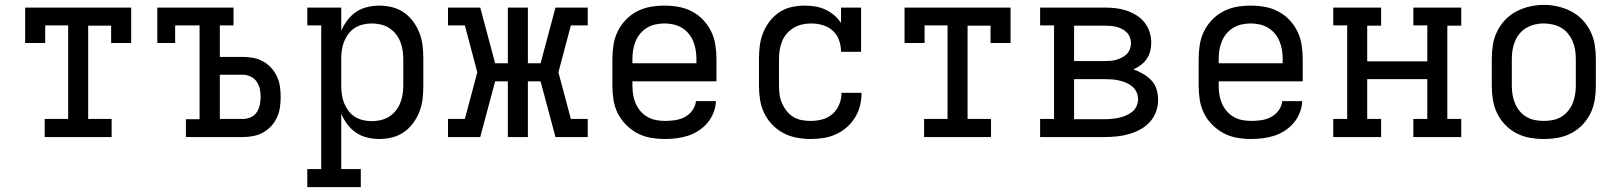

<svg xmlns="http://www.w3.org/2000/svg" viewBox="-20 -561 6640 786"><path d="M163 0V-74H259V-457H165V-385H83V-530H517V-385H435V-456H341V-74H437V0Z M741 0V-73H797V-457H697V-385H624V-530H936V-457H880V-328H975Q996 -328 1017 -324Q1038 -320 1057 -309.5Q1076 -299 1090.5 -283Q1105 -267 1114 -247.5Q1123 -228 1126 -207Q1129 -186 1129 -164Q1129 -143 1126 -121.5Q1123 -100 1114 -80.5Q1105 -61 1090.5 -45Q1076 -29 1057 -18.5Q1038 -8 1017 -4Q996 0 975 0ZM880 -74H975Q991 -74 1006.5 -81Q1022 -88 1031 -101.5Q1040 -115 1043.5 -131.5Q1047 -148 1047 -164Q1047 -181 1043.5 -197Q1040 -213 1031 -226.5Q1022 -240 1006.5 -247.5Q991 -255 975 -255H880Z M1238 205V131H1295V-457H1238V-530H1377V-435Q1387 -458 1402 -478Q1417 -498 1437.5 -512Q1458 -526 1483 -532Q1508 -538 1533 -538Q1559 -538 1585.5 -531.5Q1612 -525 1634 -509.5Q1656 -494 1672 -472Q1688 -450 1697.5 -425Q1707 -400 1710 -373.5Q1713 -347 1713 -320V-210Q1713 -183 1710 -156.5Q1707 -130 1697.5 -105Q1688 -80 1672 -58Q1656 -36 1634 -20.5Q1612 -5 1585.5 1.5Q1559 8 1533 8Q1508 8 1483 2Q1458 -4 1437.5 -18Q1417 -32 1402 -52Q1387 -72 1377 -95V131H1457V205ZM1501 -65Q1519 -65 1537.5 -69Q1556 -73 1571.5 -82.5Q1587 -92 1599 -106.5Q1611 -121 1618 -138Q1625 -155 1628 -173.5Q1631 -192 1631 -210V-320Q1631 -338 1628 -356.5Q1625 -375 1618 -392Q1611 -409 1599 -423.5Q1587 -438 1571.5 -447.5Q1556 -457 1537.5 -461Q1519 -465 1501 -465Q1483 -465 1465 -460.5Q1447 -456 1432 -446.5Q1417 -437 1406 -422Q1395 -407 1388.5 -390.5Q1382 -374 1379.5 -356Q1377 -338 1377 -320V-210Q1377 -192 1379.5 -174Q1382 -156 1388.5 -139.5Q1395 -123 1406 -108Q1417 -93 1432 -83.5Q1447 -74 1465 -69.5Q1483 -65 1501 -65Z M1814 0V-74H1883L1934 -265L1883 -457H1814V-530H1946L2007 -302H2059V-530H2141V-302H2193L2254 -530H2386V-457H2317L2266 -265L2317 -74H2386V0H2254L2193 -228H2141V0H2059V-228H2007L1946 0Z M2702 8Q2673 8 2644 3Q2615 -2 2589.5 -15.5Q2564 -29 2543 -50Q2522 -71 2509 -97Q2496 -123 2491.5 -152Q2487 -181 2487 -210V-320Q2487 -349 2491.5 -377.5Q2496 -406 2508.5 -432Q2521 -458 2541.5 -479.5Q2562 -501 2588 -514.5Q2614 -528 2642.5 -533Q2671 -538 2700 -538Q2729 -538 2757.5 -533Q2786 -528 2812 -514.5Q2838 -501 2858.5 -479.5Q2879 -458 2891.5 -432Q2904 -406 2908.5 -377.5Q2913 -349 2913 -320V-228H2569V-210Q2569 -191 2572 -172.5Q2575 -154 2582.5 -137Q2590 -120 2602 -106Q2614 -92 2630.5 -82.5Q2647 -73 2665.5 -69.5Q2684 -66 2702 -66Q2723 -66 2743.5 -69Q2764 -72 2782.5 -81.5Q2801 -91 2814 -108.5Q2827 -126 2829 -147H2911Q2910 -123 2901 -100Q2892 -77 2876.5 -58.5Q2861 -40 2840.5 -26.5Q2820 -13 2797 -5.5Q2774 2 2750 5Q2726 8 2702 8ZM2831 -302V-320Q2831 -338 2828 -356.5Q2825 -375 2818 -392Q2811 -409 2799 -423.5Q2787 -438 2771 -447.5Q2755 -457 2736.5 -461Q2718 -465 2700 -465Q2682 -465 2663.5 -461Q2645 -457 2629 -447.5Q2613 -438 2601 -423.5Q2589 -409 2582 -392Q2575 -375 2572 -356.5Q2569 -338 2569 -320V-302Z M3298 8Q3269 8 3240.5 2.5Q3212 -3 3186.5 -16.5Q3161 -30 3141 -51Q3121 -72 3108.5 -98Q3096 -124 3091.5 -152.5Q3087 -181 3087 -210V-320Q3087 -347 3090.5 -374.5Q3094 -402 3104 -427Q3114 -452 3131 -474Q3148 -496 3170.5 -511Q3193 -526 3220 -532Q3247 -538 3275 -538Q3296 -538 3317.5 -534.5Q3339 -531 3358.5 -522Q3378 -513 3394.5 -499Q3411 -485 3423 -467V-530H3505V-349H3423Q3423 -373 3415 -396Q3407 -419 3389.5 -435Q3372 -451 3348.5 -458Q3325 -465 3301 -465Q3283 -465 3264.5 -461Q3246 -457 3230 -447.5Q3214 -438 3201.5 -424Q3189 -410 3182 -392.5Q3175 -375 3172 -357Q3169 -339 3169 -320V-210Q3169 -192 3171.5 -173.5Q3174 -155 3181.5 -138Q3189 -121 3200.5 -106.5Q3212 -92 3227.5 -82.5Q3243 -73 3261 -69.5Q3279 -66 3298 -66Q3322 -66 3345.5 -72Q3369 -78 3387.5 -94Q3406 -110 3415.5 -133Q3425 -156 3425 -181Q3425 -181 3425 -181Q3425 -181 3425 -181H3507Q3507 -181 3507 -181Q3507 -181 3507 -181Q3507 -154 3500.5 -128Q3494 -102 3480 -79.5Q3466 -57 3446 -39.5Q3426 -22 3401.5 -11Q3377 0 3350.5 4Q3324 8 3298 8Z M3763 0V-74H3859V-457H3765V-385H3683V-530H4117V-385H4035V-456H3941V-74H4037V0Z M4238 0V-74H4295V-457H4238V-530H4502Q4525 -530 4547 -527.5Q4569 -525 4590.5 -518Q4612 -511 4631.5 -499Q4651 -487 4665 -469.5Q4679 -452 4686 -430Q4693 -408 4693 -386Q4693 -368 4688.5 -351Q4684 -334 4674 -319.5Q4664 -305 4650 -294.5Q4636 -284 4620 -277Q4640 -270 4659 -259Q4678 -248 4693 -232.5Q4708 -217 4714.5 -196Q4721 -175 4721 -153Q4721 -128 4712.5 -104Q4704 -80 4687 -61.5Q4670 -43 4648 -31Q4626 -19 4601.5 -12Q4577 -5 4552 -2.5Q4527 0 4502 0ZM4502 -311Q4514 -311 4526.5 -312Q4539 -313 4550.5 -316.5Q4562 -320 4573 -325.5Q4584 -331 4592.5 -339.5Q4601 -348 4605.5 -360Q4610 -372 4610 -384Q4610 -396 4605.5 -408Q4601 -420 4592.5 -428.5Q4584 -437 4573 -442.5Q4562 -448 4550.5 -451Q4539 -454 4526.5 -455Q4514 -456 4502 -456H4377V-311ZM4377 -73H4502Q4517 -73 4531.5 -74.5Q4546 -76 4560.5 -79Q4575 -82 4589 -88Q4603 -94 4614.5 -103Q4626 -112 4632.5 -126Q4639 -140 4639 -155Q4639 -155 4639 -155Q4639 -155 4639 -155Q4639 -170 4632.5 -184Q4626 -198 4614.5 -207.5Q4603 -217 4589.5 -222.5Q4576 -228 4561.5 -231.5Q4547 -235 4532 -236Q4517 -237 4502 -237H4377Z M5102 8Q5073 8 5044 3Q5015 -2 4989.5 -15.5Q4964 -29 4943 -50Q4922 -71 4909 -97Q4896 -123 4891.5 -152Q4887 -181 4887 -210V-320Q4887 -349 4891.5 -377.5Q4896 -406 4908.5 -432Q4921 -458 4941.5 -479.5Q4962 -501 4988 -514.5Q5014 -528 5042.5 -533Q5071 -538 5100 -538Q5129 -538 5157.5 -533Q5186 -528 5212 -514.5Q5238 -501 5258.5 -479.5Q5279 -458 5291.5 -432Q5304 -406 5308.5 -377.5Q5313 -349 5313 -320V-228H4969V-210Q4969 -191 4972 -172.5Q4975 -154 4982.5 -137Q4990 -120 5002 -106Q5014 -92 5030.5 -82.5Q5047 -73 5065.5 -69.5Q5084 -66 5102 -66Q5123 -66 5143.5 -69Q5164 -72 5182.5 -81.5Q5201 -91 5214 -108.5Q5227 -126 5229 -147H5311Q5310 -123 5301 -100Q5292 -77 5276.5 -58.5Q5261 -40 5240.5 -26.5Q5220 -13 5197 -5.5Q5174 2 5150 5Q5126 8 5102 8ZM5231 -302V-320Q5231 -338 5228 -356.5Q5225 -375 5218 -392Q5211 -409 5199 -423.5Q5187 -438 5171 -447.5Q5155 -457 5136.5 -461Q5118 -465 5100 -465Q5082 -465 5063.5 -461Q5045 -457 5029 -447.5Q5013 -438 5001 -423.5Q4989 -409 4982 -392Q4975 -375 4972 -356.5Q4969 -338 4969 -320V-302Z M5438 0V-74H5495V-457H5438V-530H5634V-456H5577V-310H5823V-457H5766V-530H5962V-456H5905V-74H5962V0H5766V-74H5823V-237H5577V-74H5634V0Z M6300 8Q6271 8 6242.5 3Q6214 -2 6188 -15.5Q6162 -29 6141.5 -50.5Q6121 -72 6108.5 -98Q6096 -124 6091.5 -152.5Q6087 -181 6087 -210V-320Q6087 -349 6091.5 -377.5Q6096 -406 6109 -432.5Q6122 -459 6142 -480Q6162 -501 6188 -514.5Q6214 -528 6242.5 -534.5Q6271 -541 6300 -541Q6329 -541 6357.5 -534.5Q6386 -528 6412 -514.5Q6438 -501 6458 -480Q6478 -459 6491 -432.5Q6504 -406 6508.5 -377.5Q6513 -349 6513 -320V-210Q6513 -181 6508.5 -152.5Q6504 -124 6491.5 -98Q6479 -72 6458.5 -50.5Q6438 -29 6412 -15.5Q6386 -2 6357.5 3Q6329 8 6300 8ZM6300 -66Q6318 -66 6336.5 -69.5Q6355 -73 6371 -82.5Q6387 -92 6399 -106.5Q6411 -121 6418 -138Q6425 -155 6428 -173.5Q6431 -192 6431 -210V-320Q6431 -339 6428 -357.5Q6425 -376 6417.5 -393Q6410 -410 6398 -424.5Q6386 -439 6370 -448Q6354 -457 6335.5 -461Q6317 -465 6298 -465Q6280 -465 6262 -460.5Q6244 -456 6228 -446.5Q6212 -437 6200.5 -423Q6189 -409 6182 -392Q6175 -375 6172 -356.5Q6169 -338 6169 -320V-210Q6169 -192 6172 -173.5Q6175 -155 6182 -138Q6189 -121 6201 -106.5Q6213 -92 6229 -82.5Q6245 -73 6263.5 -69.5Q6282 -66 6300 -66Z"/></svg>

Font: Iosevka Curly Slab Extended
Style: Regular
Weight: 400
Width: 7
Monospace: yes
Designer: Belleve Invis
Foundry: Belleve Invis
Version: Version 11.1.0; ttfautohint (v1.8.3)